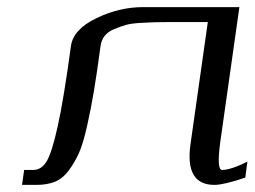

<svg xmlns="http://www.w3.org/2000/svg" viewBox="-20 -520 716 540"><path d="M515.6 -113.3 564.5 -458H460Q431.6 -458 416.5 -457.5Q401.4 -457 375 -455.6Q348.6 -454.1 333.5 -449.7Q318.4 -445.3 300.8 -438Q283.2 -430.7 273.9 -418.5Q264.6 -406.2 262.7 -389.6Q252 -310.5 244.1 -263.7Q236.3 -216.8 225.1 -166.5Q213.9 -116.2 202.1 -89.8Q190.4 -63.5 173.3 -40.5Q156.2 -17.6 134.3 -8.8Q112.3 0 83 0H42L47.9 -42H73.2Q96.7 -42 111.3 -66.4Q126 -90.8 142.6 -166Q159.2 -241.2 179.7 -391.6Q186.5 -437.5 251 -468.8Q315.4 -500 382.8 -500H653.3L599.6 -121.1Q588.9 -42 604.5 -42Q628.9 -42 675.8 -65.4L669.9 -20.5Q609.4 0 583 0Q500 0 515.6 -113.3Z"/></svg>

Font: okolaks
Style: RegularItalic
Weight: 500
Italic angle: -8°
Version: Version 000.6.0